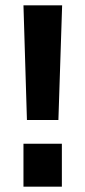

<svg xmlns="http://www.w3.org/2000/svg" viewBox="-20 -700 320 720"><path d="M68 -680H213L199 -250H81ZM68 -161H212V0H68Z"/></svg>

Font: Cairo
Style: Bold
Weight: 700
Designer: Mohamed Gaber
Foundry: Kief Type Foundry
Version: Version 2.100